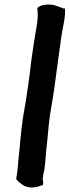

<svg xmlns="http://www.w3.org/2000/svg" viewBox="-20 -767 309 854"><path d="M146 -731 148 -706C148 -694 147 -680 146 -669C140 -629 132 -589 126 -544C122 -518 117 -484 113 -444C107 -403 103 -367 98 -338C93 -302 86 -271 81 -235C76 -200 72 -162 69 -128C67 -95 62 -67 60 -33C59 -14 55 10 52 30C62 42 75 52 90 61H92C116 72 147 66 168 56L170 59C175 43 170 33 170 30L172 13L178 -16C182 -46 183 -73 186 -101C192 -150 195 -203 202 -253C204 -268 208 -285 210 -302C220 -358 225 -400 234 -467L254 -612C260 -651 272 -689 269 -731L266 -728L228 -742C205 -750 168 -748 151 -736Z"/></svg>

Font: Hussar Pisanka
Style: BdKur
Weight: 700
Designer: Robert Jablonski
Foundry: Cannot Into Space Fonts
Version: Version 1.070